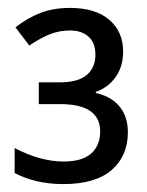

<svg xmlns="http://www.w3.org/2000/svg" viewBox="-20 -873 371 485"><path d="M291 -743Q291 -704 271.5 -677.5Q252 -651 222 -641V-638Q260 -630 281.5 -604.5Q303 -579 303 -539Q303 -479 262 -443.5Q221 -408 140 -408Q70 -408 17 -436V-499Q82 -465 141 -465Q187 -465 210 -485Q233 -505 233 -541Q233 -610 132 -610H78V-665H131Q177 -665 199 -683.5Q221 -702 221 -735Q221 -765 203.5 -780.5Q186 -796 157 -796Q130 -796 106 -786.5Q82 -777 54 -758L19 -804Q50 -828 82.5 -840.5Q115 -853 157 -853Q221 -853 256 -823Q291 -793 291 -743Z"/></svg>

Font: Noto Sans Display
Style: Regular
Weight: 400
Designer: Monotype Design team
Foundry: Monotype Imaging Inc.
Version: Version 1.000